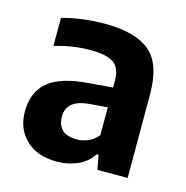

<svg xmlns="http://www.w3.org/2000/svg" viewBox="-76 -820 576 595"><g transform="rotate(15 212.0 -522.0)"><path d="M155.5 -297Q93 -297 56.8 -331.5Q20.5 -366 20.5 -422Q20.5 -484.5 61 -518.2Q101.5 -552 193.5 -558L265.5 -564V-585Q265.5 -625.5 243.5 -641.8Q221.5 -658 167 -658Q111.5 -658 53.5 -640.5V-730.5Q84 -739.5 120.2 -744Q156.5 -748.5 189.5 -748.5Q288 -748.5 334.8 -709.8Q381.5 -671 381.5 -573V-305H284.5L276 -351H270Q251.5 -323 221.2 -310Q191 -297 155.5 -297ZM135.5 -437Q135.5 -379.5 198 -379.5Q215 -379.5 233 -386.5Q251 -393.5 265.5 -411V-500.5L208.5 -496Q135.5 -490 135.5 -437Z"/></g></svg>

Font: Encode Sans SemiCondensed SemiCondensed SemiBold
Style: Regular
Weight: 600
Width: 4
Designer: Multiple Designers
Foundry: Impallari Type
Version: Version 3.000; ttfautohint (v1.8.3) -l 8 -r 50 -G 200 -x 14 